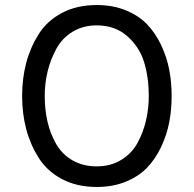

<svg xmlns="http://www.w3.org/2000/svg" viewBox="-20 -732 770 764"><path d="M365 12Q286 12 226.5 -19.5Q167 -51 133.5 -104.5Q100 -158 84 -219.5Q68 -281 68 -350Q68 -419 84 -480.5Q100 -542 133.5 -595.5Q167 -649 226.5 -680.5Q286 -712 365 -712Q429 -712 480.5 -691Q532 -670 565.5 -635Q599 -600 621.5 -552Q644 -504 653.5 -454Q663 -404 663 -350Q663 -296 653.5 -246Q644 -196 621.5 -148Q599 -100 565.5 -65Q532 -30 480.5 -9Q429 12 365 12ZM572 -350Q572 -424 553.5 -484.5Q535 -545 486.5 -588Q438 -631 365 -631Q310 -631 268.5 -605.5Q227 -580 204 -537.5Q181 -495 169.5 -448Q158 -401 158 -350Q158 -296 169 -248Q180 -200 203.5 -159Q227 -118 268.5 -94Q310 -70 365 -70Q420 -70 462 -95.5Q504 -121 527 -163Q550 -205 561 -252.5Q572 -300 572 -350Z"/></svg>

Font: Overpass
Style: Regular
Weight: 400
Designer: Delve Withrington, Thomas Jockin
Foundry: Delve Fonts
Version: Version 3.000;DELV;Overpass